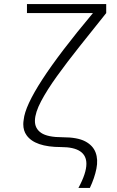

<svg xmlns="http://www.w3.org/2000/svg" viewBox="-20 -720 575 940"><path d="M287 -48Q359 -48 397 -28Q435 -8 448 26.5Q461 61 452 106Q443 151 420 200H364Q403 128 403 82Q403 0 279 0Q151 0 110 -58Q94 -80 94 -112Q94 -122 96 -134Q109 -267 435 -656H112V-700H500V-656Q432 -571 369.5 -492.5Q307 -414 258.5 -346.5Q210 -279 181 -224Q152 -169 151 -130Q150 -91 181.5 -69.5Q213 -48 287 -48Z"/></svg>

Font: Montserrat Z Light
Style: Regular
Weight: 300
Designer: Julieta Ulanovsky
Foundry: Julieta Ulanovsky
Version: Version 8.000